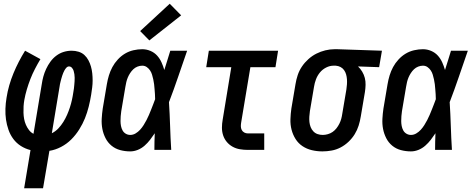

<svg xmlns="http://www.w3.org/2000/svg" viewBox="-20 -801 2540 1026"><path d="M109 205 143 1Q115 -6 91.5 -21Q68 -36 51.5 -58Q35 -80 25.5 -107Q16 -134 12 -162Q8 -190 9 -220Q10 -250 15 -279Q20 -312 29.5 -345Q39 -378 52 -409.5Q65 -441 80.5 -471Q96 -501 114 -530L196 -485Q181 -460 167 -433Q153 -406 142.5 -379Q132 -352 123.5 -323.5Q115 -295 110 -267Q107 -250 106 -233Q105 -216 105.5 -198.5Q106 -181 109 -165Q112 -149 118.5 -134Q125 -119 135 -106Q145 -93 159 -86L203 -350Q206 -371 211.5 -391.5Q217 -412 226.5 -432.5Q236 -453 249.5 -471.5Q263 -490 281 -503.5Q299 -517 320 -523.5Q341 -530 363 -530Q382 -530 400 -524.5Q418 -519 431 -507Q444 -495 452.5 -479Q461 -463 466 -445.5Q471 -428 473 -409Q475 -390 475 -371Q475 -352 472.5 -332.5Q470 -313 467 -294Q462 -263 454 -231Q446 -199 434 -169Q422 -139 403.5 -109.5Q385 -80 361 -56Q337 -32 306.5 -16Q276 0 244 5L210 205ZM257 -89Q277 -99 292 -115Q307 -131 318.5 -149.5Q330 -168 338.5 -187.5Q347 -207 353.5 -227Q360 -247 364.5 -267.5Q369 -288 372 -309Q374 -318 375 -328Q376 -338 377 -347.5Q378 -357 378.5 -366.5Q379 -376 379 -385.5Q379 -395 377.5 -404.5Q376 -414 373.5 -422.5Q371 -431 364.5 -438.5Q358 -446 349 -446Q341 -446 335 -439.5Q329 -433 325 -426Q321 -419 318 -411.5Q315 -404 312.5 -396.5Q310 -389 308 -381.5Q306 -374 304 -366.5Q302 -359 300.5 -351.5Q299 -344 298 -336Z M676 8Q648 8 622 1Q596 -6 576 -22.5Q556 -39 544 -62.5Q532 -86 527 -112Q522 -138 523.5 -166Q525 -194 529 -221L551 -351Q555 -375 562 -398Q569 -421 580.5 -442.5Q592 -464 609.5 -483Q627 -502 648 -514.5Q669 -527 693 -532.5Q717 -538 740 -538Q763 -538 784 -529Q805 -520 819.5 -504Q834 -488 843 -468Q852 -448 858 -427Q866 -452 874 -478Q882 -504 890 -530H980Q956 -461 932.5 -392Q909 -323 883 -255Q887 -191 889 -127.5Q891 -64 895 0H805Q805 -22 805.5 -44.5Q806 -67 807 -89Q795 -71 782 -54Q769 -37 752.5 -22.5Q736 -8 716 0Q696 8 676 8ZM676 -80Q691 -80 704.5 -88Q718 -96 728.5 -107.5Q739 -119 747.5 -132.5Q756 -146 763 -159.5Q770 -173 776 -187Q782 -201 787.5 -215Q793 -229 798.5 -243Q804 -257 809 -271Q809 -285 808 -298Q807 -311 806 -324.5Q805 -338 803.5 -351Q802 -364 799 -377Q796 -390 792.5 -402Q789 -414 782 -424.5Q775 -435 764.5 -442.5Q754 -450 740 -450Q727 -450 714.5 -445Q702 -440 692.5 -431Q683 -422 675.5 -410.5Q668 -399 663 -387Q658 -375 655 -362.5Q652 -350 650 -337L628 -207Q626 -194 625 -180.5Q624 -167 624 -154Q624 -141 626.5 -128Q629 -115 635 -104Q641 -93 652 -86.5Q663 -80 676 -80ZM778 -585 729 -635 887 -781 948 -719Z M1305 0Q1283 0 1262 -3.5Q1241 -7 1223 -17Q1205 -27 1192 -42.5Q1179 -58 1172.5 -77.5Q1166 -97 1166 -118.5Q1166 -140 1170 -162L1216 -442H1082L1096 -530H1466L1452 -442H1318L1269 -148Q1267 -137 1267 -126.5Q1267 -116 1271.5 -107Q1276 -98 1285 -93Q1294 -88 1305 -88H1392V0Z M1703 8Q1674 8 1646.5 1.5Q1619 -5 1596.5 -20Q1574 -35 1559.5 -58Q1545 -81 1538 -108Q1531 -135 1532 -164Q1533 -193 1537 -221L1559 -351Q1563 -376 1571 -400Q1579 -424 1593.5 -445.5Q1608 -467 1628 -485Q1648 -503 1671 -514.5Q1694 -526 1718.5 -532Q1743 -538 1768 -538Q1771 -538 1775 -538Q1779 -538 1783 -538L2021 -530L2006 -442L1893 -446Q1906 -434 1915.5 -418Q1925 -402 1929.5 -384.5Q1934 -367 1933.5 -347.5Q1933 -328 1930 -309L1908 -179Q1904 -154 1896.5 -130Q1889 -106 1875.5 -84Q1862 -62 1842.5 -43.5Q1823 -25 1800 -13Q1777 -1 1752 3.5Q1727 8 1703 8ZM1705 -80Q1705 -80 1705 -80Q1705 -80 1705 -80Q1718 -80 1732 -84Q1746 -88 1757.5 -96Q1769 -104 1778 -115.5Q1787 -127 1793.5 -140Q1800 -153 1803.5 -166Q1807 -179 1809 -193L1831 -323Q1833 -337 1834 -350.5Q1835 -364 1834 -377.5Q1833 -391 1829.5 -403.5Q1826 -416 1818.5 -426.5Q1811 -437 1799.5 -443Q1788 -449 1774 -450H1768Q1767 -450 1765 -450Q1763 -450 1762 -450Q1742 -450 1722.5 -440Q1703 -430 1689.5 -413.5Q1676 -397 1668.5 -377Q1661 -357 1658 -337L1636 -207Q1634 -193 1633 -178Q1632 -163 1633.5 -149Q1635 -135 1640 -122Q1645 -109 1654.5 -99Q1664 -89 1677 -84.5Q1690 -80 1705 -80Z M2176 8Q2148 8 2122 1Q2096 -6 2076 -22.5Q2056 -39 2044 -62.5Q2032 -86 2027 -112Q2022 -138 2023.5 -166Q2025 -194 2029 -221L2051 -351Q2055 -375 2062 -398Q2069 -421 2080.5 -442.5Q2092 -464 2109.5 -483Q2127 -502 2148 -514.5Q2169 -527 2193 -532.5Q2217 -538 2240 -538Q2263 -538 2284 -529Q2305 -520 2319.5 -504Q2334 -488 2343 -468Q2352 -448 2358 -427Q2366 -452 2374 -478Q2382 -504 2390 -530H2480Q2456 -461 2432.5 -392Q2409 -323 2383 -255Q2387 -191 2389 -127.5Q2391 -64 2395 0H2305Q2305 -22 2305.5 -44.5Q2306 -67 2307 -89Q2295 -71 2282 -54Q2269 -37 2252.5 -22.5Q2236 -8 2216 0Q2196 8 2176 8ZM2176 -80Q2191 -80 2204.5 -88Q2218 -96 2228.5 -107.5Q2239 -119 2247.5 -132.5Q2256 -146 2263 -159.5Q2270 -173 2276 -187Q2282 -201 2287.5 -215Q2293 -229 2298.5 -243Q2304 -257 2309 -271Q2309 -285 2308 -298Q2307 -311 2306 -324.5Q2305 -338 2303.5 -351Q2302 -364 2299 -377Q2296 -390 2292.5 -402Q2289 -414 2282 -424.5Q2275 -435 2264.5 -442.5Q2254 -450 2240 -450Q2227 -450 2214.5 -445Q2202 -440 2192.5 -431Q2183 -422 2175.5 -410.5Q2168 -399 2163 -387Q2158 -375 2155 -362.5Q2152 -350 2150 -337L2128 -207Q2126 -194 2125 -180.5Q2124 -167 2124 -154Q2124 -141 2126.5 -128Q2129 -115 2135 -104Q2141 -93 2152 -86.5Q2163 -80 2176 -80Z"/></svg>

Font: Iosevka Curly Slab SmBdObl
Style: Regular
Weight: 600
Italic angle: -9°
Monospace: yes
Designer: Belleve Invis
Foundry: Belleve Invis
Version: Version 11.0.0; ttfautohint (v1.8.3)